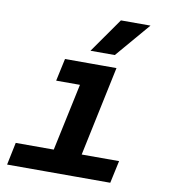

<svg xmlns="http://www.w3.org/2000/svg" viewBox="-86 -860 823 933"><g transform="rotate(10 325.0 -393.0)"><path d="M199 0 317 -554H454L337 0ZM12 0 35 -111H545L521 0ZM176 -443 200 -554H386L362 -443ZM315 -615 435 -786H581L435 -615Z"/></g></svg>

Font: Azeret Mono Thin SemiBold
Style: Italic
Weight: 600
Italic angle: -12°
Version: Version 1.002